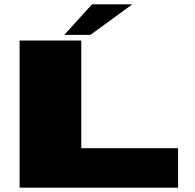

<svg xmlns="http://www.w3.org/2000/svg" viewBox="-20 -861 893 881"><path d="M70 0H797V-181H353V-675H70ZM275 -701H395L587 -841H402Z"/></svg>

Font: Anybody ExtraExpanded Black
Style: Regular
Weight: 900
Width: 8
Version: Version 1.113;gftools[0.9.25]